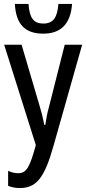

<svg xmlns="http://www.w3.org/2000/svg" viewBox="-20 -940 435 970"><path d="M344 -920H275C270 -852 249 -821 199 -821C150 -821 129 -849 124 -920H55C61 -816 107 -770 199 -770C288 -770 337 -820 344 -920ZM395 -714H307L227 -398C219 -370 214 -344 209 -309H204C196 -348 189 -377 181 -402L89 -714H1L161 -207C130 -93 113 -65 72 -65C54 -65 38 -69 21 -77V-1C39 6 58 10 80 10C165 10 205 -43 250 -202Z"/></svg>

Font: Noto Sans UI Condensed
Style: Regular
Weight: 400
Width: 3
Designer: Monotype Design Team
Foundry: Monotype Imaging Inc.
Version: Version 1.901